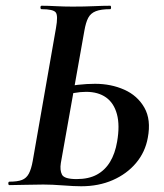

<svg xmlns="http://www.w3.org/2000/svg" viewBox="-20 -645 571 669"><path d="M263 4Q238 4 199.5 1Q161 -2 131 -2Q98 -2 67 -1Q36 0 13 0Q9 0 9 -6Q9 -12 13 -12Q41 -12 56.5 -18Q72 -24 80.5 -40Q89 -56 94 -84L175 -547Q183 -591 174 -602Q165 -613 125 -613Q121 -613 121 -619Q121 -625 125 -625Q148 -625 175 -623.5Q202 -622 233 -622Q275 -622 307 -623.5Q339 -625 364 -625Q367 -625 367 -619Q367 -613 364 -613Q332 -613 314 -606Q296 -599 287.5 -583Q279 -567 274 -538L192 -77Q188 -52 196 -36.5Q204 -21 247 -21Q289 -21 317.5 -36.5Q346 -52 363.5 -81Q381 -110 388 -151Q398 -208 387.5 -247Q377 -286 349.5 -305.5Q322 -325 280 -325Q260 -325 238 -321Q216 -317 193 -311L189 -336Q220 -346 251.5 -349.5Q283 -353 311 -353Q367 -353 413 -332.5Q459 -312 483 -270Q507 -228 495 -165Q486 -115 454 -77Q422 -39 373 -17.5Q324 4 263 4Z"/></svg>

Font: Cormorant Garamond Light
Style: Italic
Weight: 300
Italic angle: -10°
Designer: Christian Thalmann (Catharsis Fonts)
Foundry: Catharsis Fonts
Version: Version 4.001